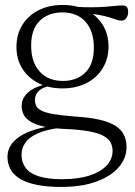

<svg xmlns="http://www.w3.org/2000/svg" viewBox="-20 -484 532 758"><path d="M221 254Q166.5 254 126.5 246Q86.5 238 60.5 222.8Q34.5 207.5 22 185.2Q9.5 163 9.5 135Q9.5 111.5 21.5 91.2Q33.5 71 58 54.8Q82.5 38.5 119.5 27.2Q156.5 16 206.5 10.5L236.5 6.5L227.5 19.5Q167.5 26 132 41.2Q96.5 56.5 80.8 78.5Q65 100.5 65 127.5Q65 157 81.2 178.8Q97.5 200.5 133 212Q168.5 223.5 224.5 223.5Q288.5 223.5 333.2 209Q378 194.5 401.2 169.2Q424.5 144 424.5 111.5Q424.5 93 416.2 78Q408 63 388.2 52.2Q368.5 41.5 333.2 34.8Q298 28 244.5 25.5Q189.5 23.5 154.5 15.8Q119.5 8 100 -4.2Q80.5 -16.5 73 -32.2Q65.5 -48 65.5 -66Q65.5 -97 92.5 -120.5Q119.5 -144 175.5 -154L183 -146Q148.5 -140 133.2 -125.2Q118 -110.5 118 -89.5Q118 -76 123.2 -65.5Q128.5 -55 144.2 -47Q160 -39 191.5 -33.5Q223 -28 275.5 -24Q332 -20.5 371.2 -11.8Q410.5 -3 434.2 11.8Q458 26.5 468.8 47.5Q479.5 68.5 479.5 96.5Q479.5 140.5 448.8 176.2Q418 212 360.2 233Q302.5 254 221 254ZM226.5 -135Q173 -135 132 -155.8Q91 -176.5 68 -213.2Q45 -250 45 -298.5Q45 -348 68.2 -385.5Q91.5 -423 132.8 -443.8Q174 -464.5 227.5 -464.5Q267.5 -464.5 300.5 -452.8Q333.5 -441 357.8 -419.2Q382 -397.5 395.2 -367.5Q408.5 -337.5 408.5 -301Q408.5 -252 385.2 -214.2Q362 -176.5 321 -155.8Q280 -135 226.5 -135ZM228.5 -164.5Q283.5 -164.5 317 -197.8Q350.5 -231 350.5 -295.5Q350.5 -361 317.8 -398Q285 -435 226 -435Q171 -435 137 -402Q103 -369 103 -304Q103 -239 136.2 -201.8Q169.5 -164.5 228.5 -164.5ZM298.5 -432 272.5 -457.5Q311.5 -455 342 -455.2Q372.5 -455.5 395.5 -457.2Q418.5 -459 435.8 -460.8Q453 -462.5 465 -462.5Q475.5 -462.5 480.8 -456.2Q486 -450 486 -437.5Q486 -423 478.8 -412.8Q471.5 -402.5 460 -402.5Q450.5 -402.5 439.2 -406.5Q428 -410.5 410.8 -415.8Q393.5 -421 366.5 -425.8Q339.5 -430.5 298.5 -432Z"/></svg>

Font: Newsreader Light
Style: Regular
Weight: 300
Designer: Hugues Gentile
Foundry: Production Type
Version: Version 1.003